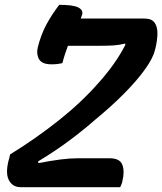

<svg xmlns="http://www.w3.org/2000/svg" viewBox="-20 -777 674 797"><path d="M479 0H66Q31 0 16 -31Q1 -62 19 -123L22 -136Q129 -202 223.5 -277Q318 -352 390 -434Q424 -472 452 -511.5Q480 -551 501 -592L498 -596Q475 -590 451.5 -588.5Q428 -587 395 -587H262Q256 -571 250 -553Q244 -535 239 -515Q219 -510 194 -510Q154 -510 142 -531.5Q130 -553 137 -581Q150 -633 172.5 -675Q195 -717 226 -757Q282 -757 304 -746.5Q326 -736 321 -716Q319 -709 315 -700H579Q610 -700 622 -682.5Q634 -665 633.5 -637.5Q633 -610 626 -580L623 -569Q616 -537 582.5 -490Q549 -443 495.5 -389Q442 -335 375 -280Q325 -236 265 -191.5Q205 -147 138 -107L140 -100Q192 -110 231 -115Q270 -120 301 -120H435Q478 -120 488 -92.5Q498 -65 488 -25Q487 -18 484 -11.5Q481 -5 479 0Z"/></svg>

Font: Recursive Sn Csl St SmB
Style: Italic
Weight: 600
Italic angle: -15°
Version: Version 1.079;hotconv 1.0.112;makeotfexe 2.5.65598; ttfautoh